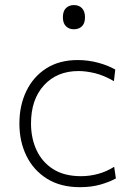

<svg xmlns="http://www.w3.org/2000/svg" viewBox="-20 -748 540 777"><path d="M303.5 9.5Q225 9.5 170.2 -24.8Q115.5 -59 87 -117.2Q58.5 -175.5 58.5 -248Q58.5 -321 86.5 -379.2Q114.5 -437.5 167.2 -471.2Q220 -505 294.5 -505Q337.5 -505 377.8 -494Q418 -483 446.5 -466.5L441 -419.5Q399.5 -443.5 363.5 -452Q327.5 -460.5 298 -460.5Q210.5 -460.5 158 -403Q105.5 -345.5 105.5 -248.5Q105.5 -188.5 128 -140.2Q150.5 -92 195.2 -63.5Q240 -35 308 -35Q342.5 -35 376.8 -44.2Q411 -53.5 442 -73L449 -26Q425.5 -12.5 388 -1.5Q350.5 9.5 303.5 9.5ZM278.5 -629.5Q259.5 -629.5 247 -641.8Q234.5 -654 234.5 -678Q234.5 -703 247 -715.2Q259.5 -727.5 279.5 -727.5Q299.5 -727.5 311.8 -714.8Q324 -702 324 -678Q324 -654 311.8 -641.8Q299.5 -629.5 278.5 -629.5Z"/></svg>

Font: Heraclito ExtraLight
Style: Regular
Weight: 200
Designer: Kostas Bartsokas (font) & Cristiano Sobral (main changes)
Foundry: Kostas Bartsokas (font) & Cristiano Sobral (main changes)
Version: Version 1.00;July 8, 2020;FontCreator 13.0.0.2655 64-bit